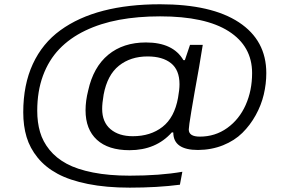

<svg xmlns="http://www.w3.org/2000/svg" viewBox="-20 -718 1331 891"><path d="M582 152.8Q472.7 152.8 387.9 135.7Q303.2 118.7 247.1 88.4Q190.9 58.1 154.8 13.7Q118.7 -30.8 103.3 -82.3Q87.9 -133.8 87.9 -196.8Q87.9 -324.7 132.3 -420.9Q176.8 -517.1 260.3 -577.6Q343.8 -638.2 459.7 -668.2Q575.7 -698.2 723.1 -698.2Q961.4 -698.2 1088.6 -614.5Q1215.8 -530.8 1215.8 -378.9Q1215.8 -329.1 1204.1 -279.5Q1192.4 -230 1166.7 -183.6Q1141.1 -137.2 1104.7 -101.3Q1068.4 -65.4 1015.1 -43.9Q961.9 -22.5 898.9 -22Q784.2 -22 784.2 -103L777.8 -104Q704.1 -21 581.1 -21Q482.4 -21 429.7 -69.3Q377 -117.7 377 -206.1Q377 -250 389.2 -297.9Q413.1 -406.7 482.4 -463.9Q551.8 -521 657.2 -521Q783.2 -521 831.1 -439H837.9L861.8 -509.8H920.9L903.8 -405.8Q856 -142.1 856 -117.2Q856 -84 907.2 -84Q978.5 -84 1034.4 -124Q1090.3 -164.1 1120.1 -231Q1149.9 -297.9 1149.9 -378.9Q1149.9 -503.4 1041.5 -572.8Q933.1 -642.1 723.1 -642.1Q619.6 -642.1 533 -626Q446.3 -609.9 375.2 -575.7Q304.2 -541.5 255.1 -490.2Q206.1 -439 179.4 -366.7Q152.8 -294.4 152.8 -204.1Q152.8 -149.9 165.8 -105.5Q178.7 -61 209.7 -22.7Q240.7 15.6 289.1 41.7Q337.4 67.9 411.6 82.5Q485.8 97.2 582 97.2Q722.2 97.2 826.2 79.1L814.9 139.2Q710 152.8 582 152.8ZM596.2 -85.9Q678.7 -85.9 734.1 -129.2Q789.6 -172.4 806.2 -264.2Q813 -301.8 813 -327.1Q813 -393.1 773.7 -424.6Q734.4 -456.1 665 -456.1Q585.9 -456.1 532 -413.1Q478 -370.1 460.9 -278.8Q454.1 -238.8 454.1 -212.9Q454.1 -151.4 492.7 -118.7Q531.2 -85.9 596.2 -85.9Z"/></svg>

Font: Archivo Expanded Light
Style: Italic
Weight: 300
Width: 7
Italic angle: -10°
Designer: Hector Gatti
Foundry: Omnibus-Type
Version: Version 2.001